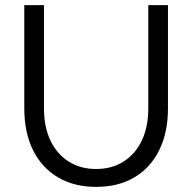

<svg xmlns="http://www.w3.org/2000/svg" viewBox="-20 -720 752 751"><path d="M356 11Q270 11 206.5 -26.5Q143 -64 109 -133Q75 -202 75 -296V-700H152V-296Q152 -224 177 -171Q202 -118 248 -88.5Q294 -59 356 -59Q418 -59 464 -88.5Q510 -118 535 -171Q560 -224 560 -296V-700H637V-296Q637 -202 603 -133Q569 -64 506 -26.5Q443 11 356 11Z"/></svg>

Font: Red Hat Text VF
Style: Regular
Weight: 300
Designer: Pentagram, MCKL
Foundry: Pentagram, MCKL
Version: Version 1.023